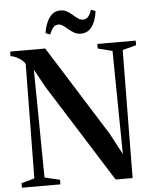

<svg xmlns="http://www.w3.org/2000/svg" viewBox="-61 -993 832 1044"><g transform="rotate(-5 354.5 -471.0)"><path d="M16 0V-25L87.5 -44.5L95 -668Q90 -679 76.8 -690Q63.5 -701 47.2 -708.8Q31 -716.5 16.5 -718V-743H208L517 -250.5L578.5 -134.5L571.5 -698L492.5 -718V-743H702V-718L627 -698L620 0H527.5L193 -531.5L136.5 -633.5L143 -44.5L226 -25V0ZM409 -806.5Q388.5 -806.5 372.5 -815.5Q356.5 -824.5 343 -836.2Q329.5 -848 316.8 -857.2Q304 -866.5 290.5 -866.5Q273 -866.5 262.2 -853.8Q251.5 -841 241.5 -816.5L217 -826Q225 -878.5 247.8 -910.2Q270.5 -942 307 -942Q327.5 -942 343.5 -933Q359.5 -924 373 -912Q386.5 -900 399.2 -891Q412 -882 425.5 -881.5Q443 -881.5 453.8 -892.8Q464.5 -904 474 -931.5L498.5 -922Q491 -866.5 468.2 -836.5Q445.5 -806.5 409 -806.5Z"/></g></svg>

Font: Merriweather 120pt SemiBold
Style: Regular
Weight: 600
Version: Version 2.100